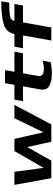

<svg xmlns="http://www.w3.org/2000/svg" viewBox="1081 -1915 842 3044"><g transform="rotate(-90 1502.0 -393.0)"><path d="M200 0H476.5L692 -382.5L777 0H1051L1362 -585.5H1149.5L927 -127H926L822 -585.5H629L364 -125H363L300 -585.5H92.5Z M1849 8.5Q1947.5 8.5 2039 -11.5L2061.5 -139Q1994.5 -118 1934.5 -118Q1873 -118 1841.8 -138.8Q1810.5 -159.5 1821.5 -222L1862.5 -450H2179.5L2204 -585.5H1886L1912 -734.5H1705L1679 -585.5H1443.5L1420 -450H1655.5L1606 -172Q1589 -74.5 1664.2 -33Q1739.5 8.5 1849 8.5Z M2381.5 0H2588.5L2669 -450H2937L2961 -585.5H2692L2693 -586.5Q2702 -639 2761.8 -653.2Q2821.5 -667.5 2957.5 -667.5H2982L3003.5 -794H2993Q2767 -794 2637.5 -753.5Q2508 -713 2486 -586.5L2485 -585.5H2283L2259.5 -450H2462Z"/></g></svg>

Font: Anybody ExtraExpanded
Style: Bold Italic
Weight: 700
Width: 8
Italic angle: -10°
Version: Version 1.113;gftools[0.9.25]